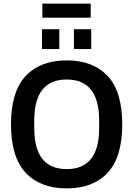

<svg xmlns="http://www.w3.org/2000/svg" viewBox="-20 -1033 739 1065"><path d="M215 -935V-1013H483V-935ZM213 -761V-871H309V-761ZM390 -761V-871H486V-761ZM350 12Q204 12 122.5 -74.5Q41 -161 41 -343Q41 -525 122.5 -611.5Q204 -698 350 -698Q496 -698 577 -611.5Q658 -525 658 -343Q658 -161 577 -74.5Q496 12 350 12ZM350 -95Q530 -95 530 -322V-364Q530 -592 350 -592Q170 -592 170 -364V-322Q170 -95 350 -95Z"/></svg>

Font: Archivo SemiCondensed SemiBold
Style: Regular
Weight: 600
Width: 4
Designer: Hector Gatti
Foundry: Omnibus-Type
Version: Version 2.001; ttfautohint (v1.8.3)